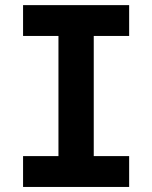

<svg xmlns="http://www.w3.org/2000/svg" viewBox="-20 -740 602 760"><path d="M491.2 -719.7V-597.7H351.1V-122.1H491.2V0H71.3V-122.1H211.4V-597.7H71.3V-719.7Z"/></svg>

Font: Reddit Mono
Style: Bold
Weight: 700
Designer: Stephen Hutchings
Foundry: Reddit
Version: Version 1.009